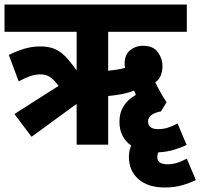

<svg xmlns="http://www.w3.org/2000/svg" viewBox="-20 -642 889 852"><path d="M120 -35 44 -136 240 -261Q216 -292 199 -302Q182 -312 160 -312Q136 -312 113.5 -304Q91 -296 63 -281L19 -398Q55 -416 89 -426Q123 -436 159 -436Q195 -436 221 -425.5Q247 -415 270 -391.5Q293 -368 320 -329V-501H0V-622H809V-501H460V-328Q479 -330 498.5 -333Q518 -336 535 -341Q533 -350 533 -359Q533 -399 557.5 -419Q582 -439 613 -439Q660 -439 680.5 -410.5Q701 -382 701 -349Q701 -324 692.5 -305Q684 -286 669 -277Q680 -254 691.5 -233.5Q703 -213 719 -188L695 -149V-148Q637 -137 637 -103Q637 -69 682 -69Q704 -69 723.5 -75Q743 -81 768 -94L808 1Q784 13 752.5 22.5Q721 32 683 34Q678 43 678 54Q678 72 690 79.5Q702 87 723 87Q745 87 764.5 81Q784 75 809 62L849 157Q823 170 788.5 180Q754 190 711 190Q637 190 594.5 153Q552 116 552 53Q552 27 562 4Q510 -33 510 -102Q510 -180 583 -221Q579 -231 575 -240Q550 -230 521.5 -224.5Q493 -219 460 -216V0H320V-181Z"/></svg>

Font: Noto Sans Condensed ExtraBold
Style: Regular
Weight: 800
Width: 3
Designer: Monotype Design Team
Foundry: Monotype Imaging Inc.
Version: Version 2.013; ttfautohint (v1.8.4.7-5d5b)